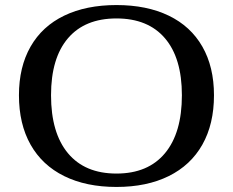

<svg xmlns="http://www.w3.org/2000/svg" viewBox="-20 -730 922 760"><path d="M55 -353Q55 -465 101 -545.5Q147 -626 234 -668Q321 -710 441 -710Q561 -710 648 -668Q735 -626 781 -545.5Q827 -465 827 -353Q827 -239 781 -157.5Q735 -76 648 -33Q561 10 441 10Q321 10 234 -33Q147 -76 101 -157.5Q55 -239 55 -353ZM700 -353Q700 -500 633 -578.5Q566 -657 441 -657Q316 -657 249 -578.5Q182 -500 182 -353Q182 -204 249 -123.5Q316 -43 441 -43Q566 -43 633 -123.5Q700 -204 700 -353Z"/></svg>

Font: Fahkwang Medium
Style: Regular
Weight: 500
Version: Version 1.000; ttfautohint (v1.6)